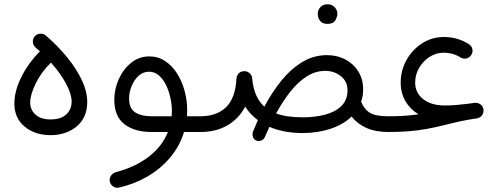

<svg xmlns="http://www.w3.org/2000/svg" viewBox="-20 -600 2328 894"><path d="M46.9 -118.2Q46.9 -175.8 79.3 -241.2Q111.8 -306.6 166 -360.8Q155.8 -370.1 145.5 -378.9Q134.3 -388.7 133.1 -404.1Q131.8 -419.4 141.6 -430.7Q151.4 -441.9 166.7 -443.1Q182.1 -444.3 193.4 -434.6Q249.5 -386.2 293 -332.8Q336.4 -279.3 361.3 -226.3Q386.2 -173.3 386.2 -125.5Q386.2 -52.2 337.2 -11.5Q288.1 29.3 215.3 29.3Q143.1 29.3 95 -10.3Q46.9 -49.8 46.9 -118.2ZM120.6 -122.1Q120.6 -89.4 144.8 -66.7Q168.9 -43.9 215.3 -43.9Q263.2 -43.9 288.3 -67.1Q313.5 -90.3 313.5 -127Q313.5 -161.1 288.3 -209Q263.2 -256.8 217.3 -308.6Q171.4 -263.2 146 -210.9Q120.6 -158.7 120.6 -122.1Z M686 14.6Q606.4 14.6 559.3 -21.7Q512.2 -58.1 512.2 -135.3Q512.2 -185.5 533.2 -231.9Q554.2 -278.3 591.1 -307.9Q627.9 -337.4 675.3 -337.4Q716.3 -337.4 749 -315.7Q781.7 -293.9 804.7 -257.6Q827.6 -221.2 839.6 -176.8Q851.6 -132.3 851.6 -86.4Q851.6 -72.3 850.6 -58.6H913.6Q929.2 -58.6 939.5 -48.1Q949.7 -37.6 949.7 -22Q949.7 -6.8 939.5 3.9Q929.2 14.6 913.6 14.6H836.9Q816.4 81.1 772.2 133.5Q728 186 666.7 221.7Q605.5 257.3 534.2 273.4Q519.5 276.9 506.8 268.1Q494.1 259.3 491.2 244.6Q488.3 229.5 497.3 217.3Q506.3 205.1 520.5 201.2Q609.4 178.2 672.1 130.1Q734.9 82 761.7 14.6ZM685.5 -58.6H779.3Q780.3 -71.3 780.3 -84Q780.3 -112.8 773.4 -144.5Q766.6 -176.3 753.2 -203.9Q739.7 -231.4 720 -248.8Q700.2 -266.1 673.8 -266.1Q646.5 -266.1 625.5 -247.1Q604.5 -228 592.8 -199.2Q581.1 -170.4 581.1 -141.1Q581.1 -94.7 609.6 -76.7Q638.2 -58.6 685.5 -58.6Z M877 -22Q877 -37.6 887.7 -48.1Q898.4 -58.6 913.6 -58.6Q988.8 -58.6 1032.5 -100.8Q1076.2 -143.1 1081.1 -234.9Q1081.1 -238.3 1082 -241.2Q1082 -241.2 1082 -241.2Q1082.5 -242.7 1082.5 -243.2Q1083 -244.1 1083 -244.6Q1083.5 -245.1 1083.5 -245.6Q1091.8 -266.6 1115.2 -268.6H1116.7Q1117.2 -268.6 1117.7 -268.6Q1118.2 -268.6 1118.7 -268.6Q1119.6 -268.6 1121.1 -268.6Q1123 -268.6 1125 -268.1Q1125.5 -268.1 1126 -267.6Q1126 -267.6 1126.5 -267.6Q1137.7 -264.6 1145.8 -255.6Q1153.8 -246.6 1154.3 -233.9Q1162.6 -146.5 1210.9 -103.5Q1247.1 -171.9 1291.5 -226.1Q1335.9 -280.3 1388.7 -311.8Q1441.4 -343.3 1502.4 -343.3Q1549.8 -343.3 1587.9 -323.2Q1626 -303.2 1648.4 -267.3Q1670.9 -231.4 1670.9 -184.1Q1670.9 -153.3 1661.6 -126Q1676.3 -90.3 1702.9 -74.5Q1729.5 -58.6 1787.6 -58.6H1788.1Q1803.7 -58.6 1814 -47.9Q1824.2 -37.1 1824.2 -22Q1824.2 -6.8 1814 3.9Q1803.7 14.6 1788.1 14.6H1787.6Q1728.5 14.6 1686.3 -4.2Q1644 -22.9 1617.2 -57.6Q1578.1 -19.5 1518.1 0Q1458 19.5 1389.6 19.5Q1301.3 19.5 1234.4 -9.3Q1224.1 12.7 1213.9 36.6Q1207.5 51.3 1194.3 55.2Q1181.2 59.1 1169.9 52.7Q1160.6 47.4 1157.2 35.9Q1153.8 24.4 1158.7 11.2Q1169.4 -15.6 1180.7 -40.5Q1145 -66.9 1121.6 -103.5Q1092.3 -47.4 1039.1 -16.4Q985.8 14.6 913.6 14.6Q898.4 14.6 887.7 3.9Q877 -6.8 877 -22ZM1494.6 -270Q1448.2 -270 1407.5 -243.7Q1366.7 -217.3 1331.3 -172.4Q1295.9 -127.4 1265.6 -71.8Q1314.5 -53.7 1389.6 -53.7Q1446.3 -53.7 1493.7 -66.2Q1541 -78.6 1569.6 -106.4Q1598.1 -134.3 1598.1 -179.2Q1598.1 -221.2 1566.9 -245.6Q1535.6 -270 1494.6 -270ZM1459.5 -536.6Q1459.5 -553.2 1471.9 -566.7Q1484.4 -580.1 1504.9 -580.1Q1519 -580.1 1528.6 -574.2Q1538.1 -568.4 1543.5 -560.1Q1550.8 -548.8 1550.8 -536.1Q1550.8 -522 1541.3 -505.4Q1531.7 -488.8 1504.4 -488.8Q1486.3 -488.8 1476.6 -497.1Q1466.8 -505.4 1462.9 -516.1Q1459.5 -528.3 1459.5 -536.6Z M1751.5 -22Q1751.5 -37.6 1762.2 -48.1Q1772.9 -58.6 1788.1 -58.6Q1828.1 -58.6 1862.1 -60.8Q1896 -63 1928.7 -67.9Q1890.1 -90.8 1867.9 -128.9Q1845.7 -167 1845.7 -214.8Q1845.7 -272 1872.8 -320.6Q1899.9 -369.1 1945.6 -398.4Q1991.2 -427.7 2046.9 -427.7Q2111.3 -427.7 2162.6 -394.5Q2175.8 -386.7 2179.2 -372.1Q2182.6 -357.4 2174.8 -344.7Q2167 -332 2152.6 -328.1Q2138.2 -324.2 2125 -332Q2090.3 -354.5 2045.4 -354.5Q2010.3 -354.5 1980.2 -335.2Q1950.2 -315.9 1931.6 -284.2Q1913.1 -252.4 1913.1 -215.3Q1913.1 -168 1950.4 -138.4Q1987.8 -108.9 2051.3 -108.9Q2075.2 -108.9 2100.6 -110.8Q2126 -112.8 2158.2 -116.7Q2172.9 -119.1 2189 -121.1Q2203.6 -123 2216.3 -114.5Q2229 -106 2231 -90.8Q2231.9 -84 2230.5 -77.1Q2228 -65.9 2220.2 -58.6Q2211.9 -50.3 2200.7 -48.8Q2164.6 -43.9 2132.1 -37.1Q2099.6 -30.3 2061 -20.5Q2011.2 -7.8 1968.5 0Q1925.8 7.8 1882.6 11.2Q1839.4 14.6 1788.1 14.6Q1772.9 14.6 1762.2 3.9Q1751.5 -6.8 1751.5 -22Z"/></svg>

Font: Mikhak-DS1-FD Regular
Style: Regular
Weight: 400
Designer: Amin Abedi
Version: Version 3.2